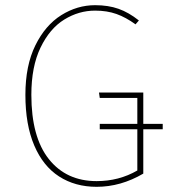

<svg xmlns="http://www.w3.org/2000/svg" viewBox="-20 -711 660 741"><path d="M608 -212H533V-41Q446 10 353 10Q270 10 208 -30Q146 -70 112 -150Q78 -230 78 -345Q78 -458 116.5 -536Q155 -614 216.5 -652.5Q278 -691 347 -691Q398 -691 437.5 -677Q477 -663 516 -632L503 -617Q466 -644 429.5 -657Q393 -670 347 -670Q284 -670 228 -635.5Q172 -601 136.5 -527.5Q101 -454 101 -345Q101 -182 168.5 -97Q236 -12 353 -12Q439 -12 510 -53V-212H365V-233H510V-333H365L362 -354H533V-233H608Z"/></svg>

Font: Fira Sans Thin
Style: Regular
Weight: 100
Designer: bBox Type GmbH & Carrois Corporate GbR & Edenspiekermann AG
Foundry: bBox Type GmbH & Carrois Corporate GbR & Edenspiekermann AG
Version: Version 4.301